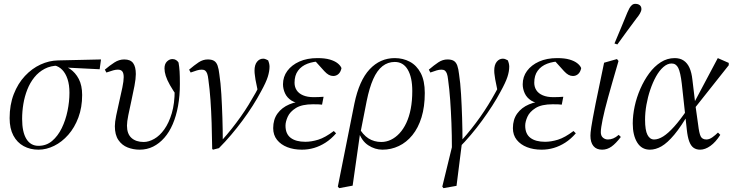

<svg xmlns="http://www.w3.org/2000/svg" viewBox="-20 -766 3808 998"><path d="M180 12Q137 12 103 -6.5Q69 -25 49.5 -61.5Q30 -98 30 -152Q30 -221 51.5 -276.5Q73 -332 109.5 -371Q146 -410 190.5 -430.5Q235 -451 281 -452L505 -457L498 -406L319 -415L286 -425Q244 -425 212.5 -408.5Q181 -392 158.5 -364Q136 -336 122 -300.5Q108 -265 101.5 -226Q95 -187 95 -148Q95 -80 117 -44Q139 -8 180 -8Q221 -8 251 -33.5Q281 -59 301 -100Q321 -141 331 -189.5Q341 -238 341 -284Q341 -325 331 -355Q321 -385 303.5 -403Q286 -421 263 -426L282 -431Q315 -427 343.5 -408Q372 -389 389.5 -355.5Q407 -322 407 -272Q407 -208 387.5 -155.5Q368 -103 335 -65.5Q302 -28 261.5 -8Q221 12 180 12Z M706 12Q673 12 643.5 0.5Q614 -11 595.5 -38Q577 -65 577 -110Q577 -131 584 -165.5Q591 -200 600 -238.5Q609 -277 616 -311Q623 -345 623 -365Q623 -385 616 -394.5Q609 -404 592 -404Q582 -404 569 -400.5Q556 -397 533 -389L525 -404Q551 -426 575 -441.5Q599 -457 626 -457Q658 -457 672 -438Q686 -419 686 -381Q686 -357 679 -320Q672 -283 663 -242.5Q654 -202 647 -167.5Q640 -133 640 -113Q640 -70 663.5 -49Q687 -28 727 -28Q753 -28 781.5 -44Q810 -60 834 -93.5Q858 -127 873 -177.5Q888 -228 888 -297Q888 -305 887.5 -320Q887 -335 885 -356L897 -322L905 -259Q879 -296 863.5 -323.5Q848 -351 841.5 -372Q835 -393 835 -410Q835 -434 848 -446.5Q861 -459 876 -459Q887 -459 895 -454Q903 -449 908 -441Q912 -419 913.5 -395Q915 -371 915 -329Q915 -268 905.5 -215.5Q896 -163 878 -121Q860 -79 834 -49.5Q808 -20 776 -4Q744 12 706 12Z M1083 8Q1082 -64 1080 -127Q1078 -190 1074 -246.5Q1070 -303 1063 -353Q1061 -372 1057 -383Q1053 -394 1046.5 -399Q1040 -404 1029 -404Q1016 -404 1003.5 -400Q991 -396 971 -389L963 -404Q990 -427 1012.5 -442Q1035 -457 1060 -457Q1081 -457 1093 -449.5Q1105 -442 1111 -425Q1117 -408 1120 -381Q1127 -336 1130.5 -276.5Q1134 -217 1136 -153.5Q1138 -90 1138 -32L1132 -35Q1160 -66 1184.5 -97Q1209 -128 1231 -159Q1253 -190 1272 -221Q1291 -252 1309 -284Q1316 -298 1320.5 -306Q1325 -314 1329 -324L1323 -278L1308 -352Q1307 -362 1305 -374Q1303 -386 1303 -399Q1303 -429 1316 -445Q1329 -461 1348 -461Q1356 -461 1363 -457.5Q1370 -454 1374 -452Q1376 -448 1378.5 -438Q1381 -428 1381 -420Q1381 -396 1372 -367Q1363 -338 1337 -291Q1318 -255 1293.5 -216.5Q1269 -178 1240.5 -139.5Q1212 -101 1181 -64.5Q1150 -28 1118 4L1087 12Z M1549 12Q1507 12 1473.5 -1Q1440 -14 1420 -39Q1400 -64 1400 -100Q1400 -145 1422.5 -176Q1445 -207 1484 -223.5Q1523 -240 1570 -240L1558 -228Q1519 -228 1495.5 -243Q1472 -258 1461.5 -281Q1451 -304 1451 -328Q1451 -367 1473.5 -397.5Q1496 -428 1536 -446Q1576 -464 1630 -464Q1669 -464 1694.5 -456.5Q1720 -449 1735 -437Q1750 -425 1755 -412Q1751 -392 1739.5 -381.5Q1728 -371 1712 -371Q1700 -371 1689 -377Q1678 -383 1666 -396L1619 -448L1665 -456L1686 -443Q1676 -445 1667.5 -446Q1659 -447 1650 -447Q1610 -447 1578.5 -435Q1547 -423 1529 -398.5Q1511 -374 1511 -336Q1511 -314 1522 -297Q1533 -280 1555.5 -270.5Q1578 -261 1610 -261Q1623 -261 1636 -261.5Q1649 -262 1662 -263L1654 -222Q1646 -223 1636 -223.5Q1626 -224 1607 -224Q1549 -224 1518 -204.5Q1487 -185 1475.5 -159Q1464 -133 1464 -113Q1464 -70 1491 -49.5Q1518 -29 1567 -29Q1599 -29 1634.5 -40Q1670 -51 1715 -85L1727 -73Q1701 -43 1672 -24.5Q1643 -6 1612.5 3Q1582 12 1549 12Z M1743 212 1736 204 1822 -227Q1847 -348 1901.5 -406Q1956 -464 2032 -464Q2075 -464 2110.5 -445Q2146 -426 2167 -386Q2188 -346 2188 -283Q2188 -211 2171 -156Q2154 -101 2123.5 -63.5Q2093 -26 2053 -7Q2013 12 1968 12Q1929 12 1894 -11Q1859 -34 1843 -84L1842 -108Q1866 -65 1895.5 -46.5Q1925 -28 1962 -28Q1988 -28 2012 -39.5Q2036 -51 2056.5 -73Q2077 -95 2092 -127Q2107 -159 2115 -200.5Q2123 -242 2123 -293Q2123 -364 2099.5 -404Q2076 -444 2032 -444Q1996 -444 1968 -422Q1940 -400 1920 -355Q1900 -310 1886 -241L1852 -68H1851L1813 199Z M2285 212 2279 204 2339 -42 2383 -38 2353 200ZM2329 8Q2329 -64 2326.5 -127Q2324 -190 2320 -246.5Q2316 -303 2309 -353Q2307 -372 2303 -383Q2299 -394 2292.5 -399Q2286 -404 2275 -404Q2262 -404 2249.5 -400Q2237 -396 2217 -389L2209 -404Q2236 -427 2258.5 -442Q2281 -457 2306 -457Q2327 -457 2339 -449.5Q2351 -442 2357 -425Q2363 -408 2366 -381Q2373 -336 2376.5 -276.5Q2380 -217 2382 -153.5Q2384 -90 2384 -32L2378 -35Q2406 -66 2430.5 -97Q2455 -128 2476.5 -158.5Q2498 -189 2517.5 -220.5Q2537 -252 2554 -283Q2561 -296 2565.5 -304Q2570 -312 2574 -322L2570 -274L2554 -354Q2553 -364 2551 -375Q2549 -386 2549 -399Q2549 -429 2562 -445Q2575 -461 2594 -461Q2602 -461 2609 -457.5Q2616 -454 2620 -452Q2622 -448 2624.5 -438Q2627 -428 2627 -420Q2627 -395 2617.5 -366Q2608 -337 2582 -290Q2563 -254 2538.5 -216Q2514 -178 2486 -139.5Q2458 -101 2427 -64.5Q2396 -28 2364 4Z M2795 12Q2753 12 2719.5 -1Q2686 -14 2666 -39Q2646 -64 2646 -100Q2646 -145 2668.5 -176Q2691 -207 2730 -223.5Q2769 -240 2816 -240L2804 -228Q2765 -228 2741.5 -243Q2718 -258 2707.5 -281Q2697 -304 2697 -328Q2697 -367 2719.5 -397.5Q2742 -428 2782 -446Q2822 -464 2876 -464Q2915 -464 2940.5 -456.5Q2966 -449 2981 -437Q2996 -425 3001 -412Q2997 -392 2985.5 -381.5Q2974 -371 2958 -371Q2946 -371 2935 -377Q2924 -383 2912 -396L2865 -448L2911 -456L2932 -443Q2922 -445 2913.5 -446Q2905 -447 2896 -447Q2856 -447 2824.5 -435Q2793 -423 2775 -398.5Q2757 -374 2757 -336Q2757 -314 2768 -297Q2779 -280 2801.5 -270.5Q2824 -261 2856 -261Q2869 -261 2882 -261.5Q2895 -262 2908 -263L2900 -222Q2892 -223 2882 -223.5Q2872 -224 2853 -224Q2795 -224 2764 -204.5Q2733 -185 2721.5 -159Q2710 -133 2710 -113Q2710 -70 2737 -49.5Q2764 -29 2813 -29Q2845 -29 2880.5 -40Q2916 -51 2961 -85L2973 -73Q2947 -43 2918 -24.5Q2889 -6 2858.5 3Q2828 12 2795 12Z M3110 12Q3080 12 3064.5 -7Q3049 -26 3049 -61Q3049 -69 3050 -78.5Q3051 -88 3053.5 -105.5Q3056 -123 3061.5 -152.5Q3067 -182 3076 -228L3120 -440L3187 -459L3195 -449L3162 -335Q3150 -293 3140.5 -258.5Q3131 -224 3124 -196Q3117 -168 3112.5 -145.5Q3108 -123 3105.5 -106.5Q3103 -90 3103 -79Q3103 -60 3114 -50.5Q3125 -41 3140 -41Q3154 -41 3167.5 -46.5Q3181 -52 3196 -65L3207 -54Q3181 -20 3158.5 -4Q3136 12 3110 12ZM3174 -540Q3191 -581 3208 -621Q3225 -661 3241 -701Q3246 -713 3251.5 -723Q3257 -733 3264.5 -739.5Q3272 -746 3282 -746Q3297 -746 3305.5 -739Q3314 -732 3314 -719Q3314 -709 3306.5 -696Q3299 -683 3288 -670Q3263 -636 3238 -602.5Q3213 -569 3189 -535Z M3358 12Q3315 12 3292 -25.5Q3269 -63 3269 -124Q3269 -167 3279 -213.5Q3289 -260 3308.5 -304.5Q3328 -349 3354.5 -385Q3381 -421 3414.5 -442.5Q3448 -464 3487 -464Q3515 -464 3534 -451Q3553 -438 3564 -413.5Q3575 -389 3579 -352L3594 -227L3595 -217L3609 -117Q3614 -74 3622 -57.5Q3630 -41 3652 -41Q3667 -41 3683 -52.5Q3699 -64 3712 -77L3724 -65Q3700 -27 3672.5 -7.5Q3645 12 3619 12Q3599 12 3585 2Q3571 -8 3562.5 -31Q3554 -54 3550 -92L3524 -330Q3517 -390 3505.5 -413Q3494 -436 3471 -436Q3449 -436 3428 -417.5Q3407 -399 3390 -368.5Q3373 -338 3360 -299.5Q3347 -261 3340 -221Q3333 -181 3333 -144Q3333 -89 3345.5 -65Q3358 -41 3380 -41Q3402 -41 3427.5 -57Q3453 -73 3484.5 -108Q3516 -143 3554 -199L3572 -187H3566Q3521 -109 3485 -66Q3449 -23 3418.5 -5.5Q3388 12 3358 12ZM3588 -200 3582 -221 3711 -464 3768 -439V-427Z"/></svg>

Font: Source Serif 4 60pt
Style: Italic
Weight: 400
Italic angle: -12°
Version: Version 4.004;hotconv 1.0.116;makeotfexe 2.5.65601